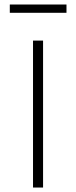

<svg xmlns="http://www.w3.org/2000/svg" viewBox="-20 -840 341 860"><path d="M277.8 -819.8V-782.7H23.9V-819.8ZM172.9 0H127.9V-658.2H172.9Z"/></svg>

Font: Estedad-FD ExtraLight
Style: Regular
Weight: 200
Designer: Amin Abedi
Version: Version 7.3